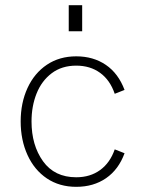

<svg xmlns="http://www.w3.org/2000/svg" viewBox="-20 -717 554 743"><path d="M60 -247Q60 -319 86.5 -376.5Q113 -434 161.5 -466.5Q210 -499 275 -499Q341 -499 389.5 -466Q438 -433 462 -369L424 -354Q406 -407 367.5 -435Q329 -463 275 -463Q219 -463 180 -433.5Q141 -404 121.5 -355Q102 -306 102 -247Q102 -155 146.5 -93Q191 -31 275 -31Q329 -31 367.5 -59Q406 -87 424 -139L462 -124Q439 -61 390.5 -27.5Q342 6 275 6Q210 6 161.5 -26.5Q113 -59 86.5 -117Q60 -175 60 -247ZM246 -697H298V-596H246Z"/></svg>

Font: Hanken Grotesk ExtraLight
Style: Regular
Weight: 200
Designer: Alfredo Marco Pradil
Foundry: Hanken Design Co.
Version: Version 3.014